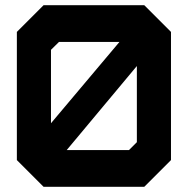

<svg xmlns="http://www.w3.org/2000/svg" viewBox="-20 -720 724 740"><path d="M148 0 45 -103V-597L148 -700H536L639 -597V-103L536 0ZM176.5 -245 440.5 -558.5H207.5L176.5 -528ZM237 -141.5H477L507.5 -172V-465.5Z"/></svg>

Font: Tourney Expanded Black
Style: Regular
Weight: 900
Width: 7
Designer: Tyler Finck
Foundry: Etcetera Type Co
Version: Version 1.010; ttfautohint (v1.8.3)